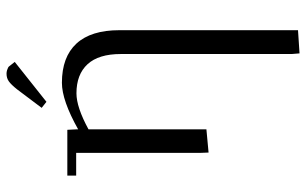

<svg xmlns="http://www.w3.org/2000/svg" viewBox="-200 -472 965 606"><g transform="rotate(-90 283.0 -168.5)"><path d="M32.2 -411.1V-439H176.8L178.2 -411.1V-404.8Q269.5 -456.1 325.2 -456.1Q406.7 -456.1 449 -410.2Q491.2 -364.3 491.2 -274.9V289.1L418 293.9L416 269V-270Q416 -340.3 383.8 -375.2Q351.6 -410.2 292 -410.2Q248 -410.2 178.2 -372.1V0L105 6.8L104 -19V-411.1ZM246.1 -520 304.2 -597.2Q319.3 -616.2 329.6 -623.5Q339.8 -630.9 354 -630.9Q359.4 -630.9 365 -629.2Q370.6 -627.4 373 -626L376 -624L391.1 -605L265.1 -504.9Z"/></g></svg>

Font: Dehuti Alt
Style: Book
Weight: 400
Version: Version 1.2